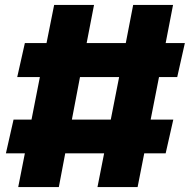

<svg xmlns="http://www.w3.org/2000/svg" viewBox="-20 -760 791 780"><path d="M700 -447H626L592 -274H684L653 -137H566L539 0H376L403 -137H245L219 0H54L81 -137H4L35 -274H108L142 -447H50L81 -585H169L200 -740H362L332 -585H491L521 -740H683L653 -585H731ZM430 -274 464 -447H305L272 -274Z"/></svg>

Font: Arvo
Style: Bold
Weight: 700
Designer: Anton Koovit (Cyrillic Expansion: Cyreal)
Foundry: Anton Koovit, Yassin Baggar
Version: Version 3.000